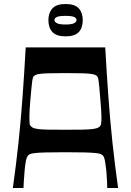

<svg xmlns="http://www.w3.org/2000/svg" viewBox="-20 -936 651 956"><path d="M44 0Q60 -113 72 -225.5Q84 -338 92.5 -456Q101 -574 108 -700H504Q511 -574 519.5 -456Q528 -338 540 -225.5Q552 -113 568 0H514Q514 -9 513 -31.5Q512 -54 510 -79Q507 -108 503 -132.5Q499 -157 490 -164Q486 -167 480 -169.5Q474 -172 456 -174Q438 -176 402.5 -177Q367 -178 306 -178Q244 -178 208.5 -177Q173 -176 155.5 -174Q138 -172 131.5 -169.5Q125 -167 122 -164Q113 -157 108.5 -132.5Q104 -108 102 -79Q100 -54 98.5 -31.5Q97 -9 97 0ZM306 -290Q356 -290 389 -290.5Q422 -291 441.5 -293.5Q461 -296 470.5 -301.5Q480 -307 483 -317Q486 -332 485 -361Q484 -390 480 -437Q477 -478 474.5 -501.5Q472 -525 470.5 -536Q469 -547 467 -551Q465 -555 463 -557Q456 -564 440 -567Q424 -570 392.5 -571Q361 -572 306 -572Q251 -572 219 -571Q187 -570 171.5 -567Q156 -564 149 -557Q146 -555 144.5 -551Q143 -547 141 -536Q139 -525 137 -501.5Q135 -478 131 -437Q127 -390 126.5 -361Q126 -332 128 -317Q132 -307 141 -301.5Q150 -296 169.5 -293.5Q189 -291 222 -290.5Q255 -290 306 -290ZM306 -755Q261 -755 241 -776.5Q221 -798 221 -836Q221 -872 241 -894Q261 -916 306 -916Q353 -916 372.5 -894Q392 -872 392 -836Q392 -798 372.5 -776.5Q353 -755 306 -755ZM306 -814Q337 -814 349 -820.5Q361 -827 361 -836Q361 -846 349 -851.5Q337 -857 306 -857Q276 -857 263.5 -851.5Q251 -846 251 -836Q251 -827 263.5 -820.5Q276 -814 306 -814Z"/></svg>

Font: Ojuju SemiBold
Style: Regular
Weight: 600
Designer: Chisaokwu Joboson, Mirko Velimirovic
Foundry: Udi Foundry
Version: Version 1.000